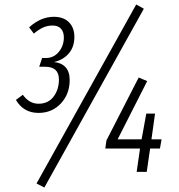

<svg xmlns="http://www.w3.org/2000/svg" viewBox="-20 -767 800 857"><path d="M312 -602Q312 -558 287.5 -529Q263 -500 221 -490Q254 -487 272.5 -467Q291 -447 291 -410Q291 -347 251.5 -305Q212 -263 152 -263Q85 -263 51 -321L82 -344Q110 -304 152 -304Q195 -304 219 -335.5Q243 -367 243 -412Q243 -469 182 -469H155L168 -508H184Q220 -508 242.5 -535.5Q265 -563 265 -600Q265 -625 252 -639Q239 -653 215 -653Q192 -653 173 -644.5Q154 -636 131 -617L110 -645Q162 -692 220 -692Q264 -692 288 -667.5Q312 -643 312 -602ZM588 -747 622 -728 178 70 143 52ZM701 -145 694 -104H650L635 0H590L605 -104H450L455 -140L599 -421L637 -405L505 -145H612L633 -260H672L656 -145Z"/></svg>

Font: Fira Sans Extra Condensed Light
Style: Italic
Weight: 300
Width: 3
Italic angle: -8°
Designer: Carrois Corporate & Edenspiekermann AG
Foundry: Carrois Corporate GbR & Edenspiekermann AG
Version: Version 4.203